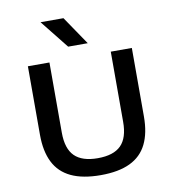

<svg xmlns="http://www.w3.org/2000/svg" viewBox="-88 -879 872 965"><g transform="rotate(-10 348.0 -397.0)"><path d="M349 7.5Q257 7.5 198 -20.5Q139 -48.5 110.8 -104.8Q82.5 -161 82.5 -245V-595H192.5V-236.5Q192.5 -155 230.8 -117Q269 -79 349 -79Q429.5 -79 467.5 -117Q505.5 -155 505.5 -236.5V-595H613V-245Q613 -161 585.2 -104.8Q557.5 -48.5 499 -20.5Q440.5 7.5 349 7.5ZM299 -657 183.5 -802H300.5L399 -657Z"/></g></svg>

Font: Encode Sans SC SemiExpanded Medium
Style: Regular
Weight: 500
Width: 6
Designer: Multiple Designers
Foundry: Impallari Type
Version: Version 3.002